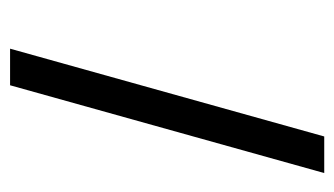

<svg xmlns="http://www.w3.org/2000/svg" viewBox="-161 -502 663 381"><g transform="rotate(90 170.5 -311.5)"><path d="M250.8 -623.4H323.4L149.2 0H76.6Z"/></g></svg>

Font: Playfair Micro SmCond SmLight
Style: Italic
Weight: 360
Width: 4
Italic angle: -15.6°
Designer: Claus Eggers Sørensen
Foundry: Claus Eggers Sørensen
Version: Version 2.203;Glyphs 3.3 (3326)